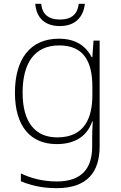

<svg xmlns="http://www.w3.org/2000/svg" viewBox="-20 -742 630 1002"><path d="M423 -722H391C385 -670 355 -640 293 -640C232 -640 200 -669 195 -722H164C170 -648 215 -606 292 -606C369 -606 414 -648 423 -722ZM287 -540C136 -540 58 -432 58 -258C58 -83 139 10 276 10C370 10 434 -30 461 -108H464C462 -74 461 -49 461 -15V23C461 134 409 205 277 205C202 205 138 187 89 163V204C138 224 196 240 276 240C437 240 500 154 500 22V-530H468L462 -443H459C429 -500 378 -540 287 -540ZM289 -505C419 -505 462 -418 462 -289V-246C462 -132 425 -25 279 -25C162 -25 98 -106 98 -258C98 -413 160 -505 289 -505Z"/></svg>

Font: Noto Sans Thai Looped ExtraLight
Style: Regular
Weight: 200
Designer: Sasikarn Vongin, Ben Mitchell
Foundry: The Fontpad Ltd
Version: Version 1.001